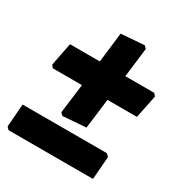

<svg xmlns="http://www.w3.org/2000/svg" viewBox="-174 -592 803 847"><g transform="rotate(30 227.5 -168.5)"><path d="M321 -481 333 -469 315 -320H462L473 -307L449 -190H299L280 -38L162 -29L150 -41L169 -190H20L10 -203L33 -320H185L203 -472ZM415 15 427 28 418 144H-12L-24 132L-15 15Z"/></g></svg>

Font: Alegreya Sans Black
Style: Italic
Weight: 900
Italic angle: -7°
Designer: Juan Pablo del Peral
Foundry: Huerta Tipografica
Version: Version 2.007